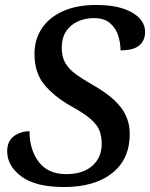

<svg xmlns="http://www.w3.org/2000/svg" viewBox="-20 -744 605 774"><path d="M238 10Q124 10 66.5 -32.5Q9 -75 9 -134Q9 -175 36 -195Q63 -215 99 -215Q99 -140 136.5 -91Q174 -42 247 -42Q314 -42 352 -75.5Q390 -109 390 -164Q390 -194 381 -217.5Q372 -241 345 -264.5Q318 -288 265 -317Q198 -355 158.5 -403Q119 -451 119 -527Q119 -585 148.5 -629.5Q178 -674 234 -699Q290 -724 367 -724Q460 -724 512.5 -693.5Q565 -663 565 -615Q565 -581 541.5 -561Q518 -541 466 -541Q466 -569 457 -599Q448 -629 424.5 -650Q401 -671 358 -671Q324 -671 294.5 -658Q265 -645 247 -618.5Q229 -592 229 -551Q229 -515 243 -490.5Q257 -466 285 -445.5Q313 -425 355 -401Q431 -358 467 -311.5Q503 -265 503 -204Q503 -102 432 -46Q361 10 238 10Z"/></svg>

Font: Noto Serif Medium
Style: Italic
Weight: 500
Italic angle: -12°
Designer: Monotype Design Team
Foundry: Monotype Imaging Inc.
Version: Version 2.014; ttfautohint (v1.8.4.7-5d5b)